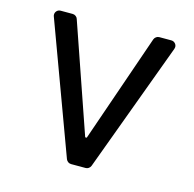

<svg xmlns="http://www.w3.org/2000/svg" viewBox="-86 -632 728 720"><g transform="rotate(15 278.5 -272.5)"><path d="M230.5 -13.5 44.4 -517.8Q43 -521 43 -525.2Q43 -533.4 48.8 -539.4Q54.7 -545.5 63.6 -545.5H110.1Q116.8 -545.5 122.3 -541.5Q127.8 -537.6 129.6 -531.6L275.2 -110.8H281.2L426.8 -531.6Q429.3 -538 434.7 -541.7Q440 -545.5 446.7 -545.5H492.9Q501.8 -545.5 507.8 -539.4Q513.8 -533.4 513.8 -524.9Q513.8 -522.7 512.4 -517.8L326 -13.5Q323.5 -7.5 318.2 -3.7Q312.9 0 306.5 0H250.4Q243.6 0 238.3 -3.7Q233 -7.5 230.5 -13.5Z"/></g></svg>

Font: DeltaSans
Style: Regular
Weight: 400
Designer: Rasmus Andersson
Foundry: rsms
Version: Version 3.012